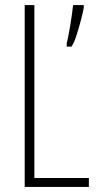

<svg xmlns="http://www.w3.org/2000/svg" viewBox="-20 -734 387 754"><path d="M77 0V-714H115V-35H329V0ZM309 -704Q306 -686 298 -655.5Q290 -625 280.5 -595.5Q271 -566 261 -551H242V-564Q244 -571 248 -590.5Q252 -610 256 -635Q260 -660 263 -681.5Q266 -703 267 -714H309Z"/></svg>

Font: Noto Sans Gujarati UI ExtraCondensed ExtraLight
Style: Regular
Weight: 200
Width: 2
Designer: Jelle Bosma - Monotype Design Team, Universal Thirst
Foundry: Monotype Imaging Inc.
Version: Version 2.106; ttfautohint (v1.8.4.7-5d5b)